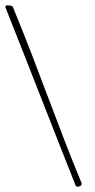

<svg xmlns="http://www.w3.org/2000/svg" viewBox="-34 -687 358 724"><path d="M14 -662C13 -665 1 -667 -4 -667C-9 -667 -14 -665 -14 -661C-14 -660 -13 -658 -13 -658C90 -399 161 -214 249 7C250 14 254 17 259 17C267 17 277 12 273 2C181 -220 115 -417 14 -662Z"/></svg>

Font: Stalemate
Style: Regular
Weight: 400
Designer: Astigmatic (AOETI)
Foundry: Astigmatic (AOETI)
Version: Version 001.000